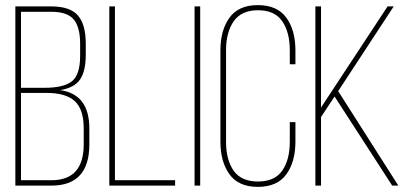

<svg xmlns="http://www.w3.org/2000/svg" viewBox="-20 -725 1613 750"><path d="M40 -700H180Q254 -700 284.5 -664.5Q315 -629 315 -555V-510Q315 -448 293 -415Q271 -382 215 -373Q329 -357 329 -223V-161Q329 0 181 0H40ZM62 -382H153Q229 -382 261 -407.5Q293 -433 293 -507V-554Q293 -619 268 -649Q243 -679 180 -679H62ZM62 -21H181Q307 -21 307 -161V-224Q307 -298 272 -330Q237 -362 163 -362H62Z M664 0H407V-700H429V-21H664Z M740 -700H762V0H740Z M987 -705Q1063 -705 1098.5 -656Q1134 -607 1134 -528V-474H1112V-529Q1112 -599 1082.5 -642Q1053 -685 988 -685Q923 -685 893 -642Q863 -599 863 -529V-171Q863 -101 892.5 -58.5Q922 -16 988 -16Q1053 -16 1082.5 -58.5Q1112 -101 1112 -171V-248H1134V-172Q1134 -93 1098.5 -44Q1063 5 987 5Q912 5 876.5 -44Q841 -93 841 -172V-528Q841 -607 876.5 -656Q912 -705 987 -705Z M1512 0 1287 -348 1234 -268V0H1212V-700H1234V-305L1494 -700H1518L1301 -369L1536 0Z"/></svg>

Font: TypoPRO Bebas Neue
Style: Regular
Weight: 300
Designer: Ryoichi Tsunekawa
Foundry: Ryoichi Tsunekawa
Version: Version 001.003